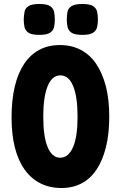

<svg xmlns="http://www.w3.org/2000/svg" viewBox="-20 -925 605 963"><path d="M288 18Q229 18 182.5 -5.5Q136 -29 103.5 -74.5Q71 -120 54.5 -185.5Q38 -251 38 -336Q38 -423 54 -490.5Q70 -558 101 -604.5Q132 -651 177 -675Q222 -699 280 -699Q339 -699 385 -675Q431 -651 462.5 -604.5Q494 -558 511 -492Q528 -426 528 -340Q528 -254 511.5 -187.5Q495 -121 464.5 -75Q434 -29 389.5 -5.5Q345 18 288 18ZM282 -134Q303 -134 319 -147.5Q335 -161 346.5 -187.5Q358 -214 363.5 -252Q369 -290 369 -340Q369 -390 363.5 -428Q358 -466 347 -493Q336 -520 320 -533.5Q304 -547 283 -547Q262 -547 246 -533.5Q230 -520 219 -493Q208 -466 202.5 -428Q197 -390 197 -340Q197 -290 202.5 -251.5Q208 -213 219 -187Q230 -161 245.5 -147.5Q261 -134 282 -134ZM393 -750Q354 -750 338 -761.5Q322 -773 318.5 -791Q315 -809 315 -829Q315 -848 318.5 -865.5Q322 -883 338.5 -894Q355 -905 393 -905Q432 -905 448 -894Q464 -883 467.5 -864.5Q471 -846 471 -827Q471 -809 467.5 -791Q464 -773 448 -761.5Q432 -750 393 -750ZM177 -750Q138 -750 122 -761.5Q106 -773 102.5 -791Q99 -809 99 -829Q100 -848 103 -865.5Q106 -883 122.5 -894Q139 -905 178 -905Q216 -905 232 -894Q248 -883 251.5 -864.5Q255 -846 255 -827Q255 -809 251.5 -791Q248 -773 232 -761.5Q216 -750 177 -750Z"/></svg>

Font: Fredoka Condensed SemiBold
Style: Regular
Weight: 600
Width: 3
Designer: Ben Nathan
Foundry: Milena B. Brandão, Ben Nathan
Version: Version 2.001